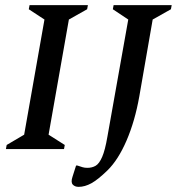

<svg xmlns="http://www.w3.org/2000/svg" viewBox="-20 -580 688 747"><path d="M3 0 6 -16 74 -56 153 -504 92 -544 95 -560H322L319 -544L248 -504L169 -56L232 -16L229 0ZM286 147Q271 147 263 138Q255 129 262 108L276 64H281Q293 68 301 70.5Q309 73 320 73Q338 73 352 65Q366 57 377.5 30.5Q389 4 398 -49L479 -504L419 -544L422 -560H648L645 -544L574 -504L522 -205Q505 -109 472.5 -33.5Q440 42 398 83Q361 119 335.5 133Q310 147 286 147Z"/></svg>

Font: Spectral SC Medium
Style: Italic
Weight: 500
Italic angle: -10°
Designer: Jean-Baptiste Levee
Foundry: Production Type
Version: Version 2.001